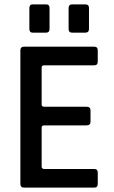

<svg xmlns="http://www.w3.org/2000/svg" viewBox="-20 -856 520 876"><path d="M114 -724V-819Q114 -836 129 -836H190Q206 -836 206 -820V-724Q206 -707 190 -707H129Q114 -707 114 -724ZM293 -724V-819Q293 -836 309 -836H369Q386 -836 386 -820V-724Q386 -707 369 -707H309Q293 -707 293 -724ZM410 0H90Q73 0 73 -17V-626Q73 -643 90 -643H410Q426 -643 426 -626V-575Q426 -558 410 -558H182Q170 -558 170 -548V-379Q170 -369 182 -369H375Q393 -369 393 -352V-301Q393 -284 375 -284H182Q170 -284 170 -274V-96Q170 -85 182 -85H410Q426 -85 426 -68V-17Q426 0 410 0Z"/></svg>

Font: Rajdhani Semibold
Style: Regular
Weight: 600
Designer: Satya Rajpurohit, Jyotish Sonowal
Foundry: Indian Type Foundry
Version: Version 1.200;PS 1.0;hotconv 1.0.78;makeotf.lib2.5.61930; tt